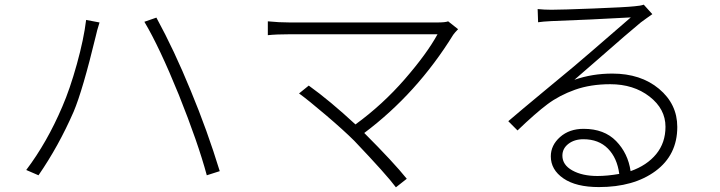

<svg xmlns="http://www.w3.org/2000/svg" viewBox="-20 -759 3040 811"><path d="M243.2 -308.6Q275.4 -382.8 304.7 -488.3Q334 -593.8 343.8 -674.8L400.4 -664.1Q388.7 -627 384.8 -607.4Q329.1 -377 291 -287.1Q227.5 -141.6 142.6 -18.6L90.8 -41Q178.7 -157.2 243.2 -308.6ZM735.4 -358.4Q653.3 -560.5 589.8 -667L640.6 -684.6Q715.8 -546.9 786.1 -375Q855.5 -208 908.2 -36.1L853.5 -18.6Q816.4 -156.2 735.4 -358.4Z M1873 -668.9 1915 -635.7Q1902.3 -623 1894.5 -612.3Q1741.2 -364.3 1518.6 -197.3Q1642.6 -73.2 1698.2 -3.9L1652.3 32.2Q1613.3 -20.5 1476.6 -164.1Q1432.6 -208 1356.9 -272.5Q1281.2 -336.9 1243.2 -364.3L1284.2 -397.5Q1374 -333 1481.4 -233.4Q1596.7 -317.4 1689.9 -424.8Q1783.2 -532.2 1828.1 -614.3H1205.1Q1148.4 -614.3 1111.3 -610.4V-668.9Q1158.2 -664.1 1205.1 -664.1H1826.2Q1861.3 -664.1 1873 -668.9Z M2503.9 -15.6Q2544.9 -15.6 2595.7 -24.4Q2586.9 -91.8 2547.9 -131.3Q2508.8 -170.9 2444.3 -170.9Q2406.2 -170.9 2380.9 -151.4Q2355.5 -131.8 2355.5 -101.6Q2355.5 -62.5 2397.5 -39.1Q2439.5 -15.6 2503.9 -15.6ZM2699.2 -739.3 2735.4 -699.2Q2730.5 -695.3 2711.9 -682.6Q2693.4 -669.9 2686.5 -664.1Q2667 -648.4 2616.7 -605Q2566.4 -561.5 2502.4 -505.4Q2438.5 -449.2 2406.2 -421.9Q2481.4 -448.2 2566.4 -448.2Q2686.5 -448.2 2763.7 -383.8Q2840.8 -319.3 2840.8 -222.7Q2840.8 -104.5 2749 -36.6Q2657.2 31.2 2509.8 31.2Q2413.1 31.2 2359.9 -5.4Q2306.6 -42 2306.6 -98.6Q2306.6 -145.5 2345.7 -180.2Q2384.8 -214.8 2445.3 -214.8Q2532.2 -214.8 2582.5 -163.1Q2632.8 -111.3 2643.6 -36.1Q2712.9 -60.5 2752 -108.4Q2791 -156.2 2791 -223.6Q2791 -298.8 2723.6 -351.1Q2656.2 -403.3 2557.6 -403.3Q2474.6 -403.3 2408.7 -379.9Q2342.8 -356.4 2292.5 -318.8Q2242.2 -281.2 2166 -208L2127 -247.1Q2175.8 -289.1 2278.3 -374Q2380.9 -459 2404.3 -478.5Q2437.5 -505.9 2644.5 -685.5Q2473.6 -675.8 2309.6 -669.9Q2271.5 -668 2252.9 -665L2251 -720.7Q2279.3 -717.8 2309.6 -717.8Q2349.6 -717.8 2486.8 -723.1Q2624 -728.5 2659.2 -732.4Q2685.5 -734.4 2699.2 -739.3Z"/></svg>

Font: Gen Shin Gothic Light
Style: Regular
Weight: 200
Designer: [Source Han Sans]
Ryoko NISHIZUKA  (kana & ideographs); Paul D. Hunt (Latin, Greek & Cyrillic); Wenlong ZHANG  (bopomofo
Version: Version 1.002.20150607